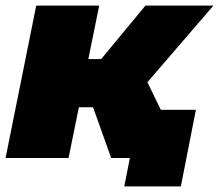

<svg xmlns="http://www.w3.org/2000/svg" viewBox="-22 -567 786 689"><path d="M377 0 312 -182H261L224 0H-2L108 -547H334L295 -355H341L500 -547H744L507 -272L639 0ZM424 102 444 0H377L411 -173H681L627 102Z"/></svg>

Font: Montserrat Black
Style: Italic
Weight: 900
Italic angle: -11.3°
Designer: Julieta Ulanovsky
Foundry: Julieta Ulanovsky
Version: Version 9.000; ttfautohint (v1.8.4.7-5d5b)